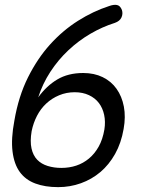

<svg xmlns="http://www.w3.org/2000/svg" viewBox="-20 -759 640 789"><path d="M232 -69Q265 -69 293.5 -78.5Q322 -88 345.5 -107.5Q369 -127 385.5 -156.5Q402 -186 409 -227Q414 -259 408 -287Q402 -315 386.5 -335.5Q371 -356 345.5 -368Q320 -380 287 -380Q253 -380 223 -367.5Q193 -355 170 -333.5Q147 -312 132 -283Q117 -254 110 -220Q103 -178 109.5 -149Q116 -120 133 -102.5Q150 -85 176 -77Q202 -69 232 -69ZM428 -734Q447 -741 460.5 -738.5Q474 -736 481 -718Q486 -702 479 -687Q472 -672 452 -665Q401 -649 352 -620.5Q303 -592 261 -552.5Q219 -513 187 -464Q155 -415 137 -359Q171 -406 215.5 -432.5Q260 -459 322 -459Q367 -459 402 -442Q437 -425 459 -394Q481 -363 489 -321Q497 -279 488 -229Q478 -171 453 -126.5Q428 -82 392.5 -52Q357 -22 312.5 -6Q268 10 219 10Q165 10 125 -5Q85 -20 61.5 -52Q38 -84 31.5 -136.5Q25 -189 39 -263Q56 -363 95 -441Q134 -519 186 -576.5Q238 -634 300.5 -673.5Q363 -713 428 -734Z"/></svg>

Font: Maple Mono Light
Style: Italic
Weight: 300
Italic angle: -10°
Monospace: yes
Designer: subframe7536
Version: Version 7.000